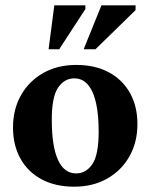

<svg xmlns="http://www.w3.org/2000/svg" viewBox="-20 -690 566 723"><path d="M259.5 13Q188 13 136.2 -15Q84.5 -43 56.8 -93.2Q29 -143.5 29 -209.5Q29 -278.5 59.2 -331.8Q89.5 -385 143 -415.2Q196.5 -445.5 267 -445.5Q338.5 -445.5 390.2 -417.5Q442 -389.5 469.8 -339.2Q497.5 -289 497.5 -223Q497.5 -154 467.2 -100.8Q437 -47.5 383.2 -17.2Q329.5 13 259.5 13ZM266.5 -37Q304 -37 327.8 -72Q351.5 -107 351.5 -194Q351.5 -293 328 -344Q304.5 -395 260 -395Q222.5 -395 198.8 -360.2Q175 -325.5 175 -238.5Q175 -139.5 198.2 -88.2Q221.5 -37 266.5 -37ZM295 -504.5 362 -670H490.5V-652L339.5 -504.5ZM163 -504.5 184.5 -670H301.5V-656L203 -504.5Z"/></svg>

Font: Newsreader Text
Style: Bold
Weight: 700
Designer: Hugues Gentile
Foundry: Production Type
Version: Version 1.001